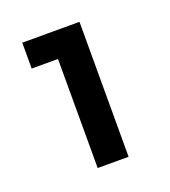

<svg xmlns="http://www.w3.org/2000/svg" viewBox="-78 -754 417 471"><g transform="rotate(-20 130.5 -518.0)"><path d="M99.5 -341.8V-694H180.2V-341.8ZM30.8 -626.5V-694H175.2V-626.5Z"/></g></svg>

Font: Marine Company Thin
Style: Regular
Weight: 100
Designer: Rodrigo Fuenzalida
Foundry: fragTYPE
Version: Version 1.000